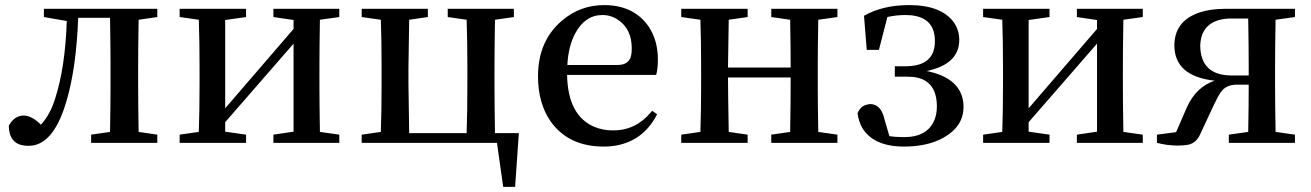

<svg xmlns="http://www.w3.org/2000/svg" viewBox="-20 -561 5149 754"><path d="M597.7 -494.1 524.4 -483.4Q522.5 -372.1 522.5 -293.9V-232.4Q522.5 -154.3 524.4 -43L597.7 -32.2V0H337.9V-32.2L412.1 -43Q414.1 -154.3 414.1 -232.4V-293.9Q414.1 -379.9 412.1 -491.2H287.1Q279.3 -288.1 239.3 -158.2Q192.4 -2 107.4 10.7Q98.6 11.7 90.8 11.7Q24.4 11.7 15.6 -50.8Q14.6 -58.6 14.6 -67.4Q36.1 -106.4 72.3 -107.4Q106.4 -106.4 140.6 -71.3Q176.8 -110.4 196.3 -172.9Q236.3 -296.9 242.2 -478.5L152.3 -494.1V-526.4H597.7Z M1312.5 -494.1 1236.3 -483.4Q1234.4 -372.1 1234.4 -293.9V-232.4Q1234.4 -154.3 1236.3 -43L1312.5 -32.2V0H1053.7V-32.2L1132.8 -43.9V-389.6L864.3 -81.1V-43.9L946.3 -32.2V0H685.5V-32.2L760.7 -43Q763.7 -127 763.7 -232.4V-293.9Q763.7 -400.4 760.7 -483.4L685.5 -494.1V-526.4H946.3V-494.1L864.3 -482.4V-135.7L1132.8 -447.3V-482.4L1053.7 -494.1V-526.4H1312.5Z M1923.8 -38.1H2017.6L2002.9 172.9H1956.1L1931.6 0H1400.4V-32.2L1475.6 -43Q1478.5 -127 1478.5 -232.4V-293.9Q1478.5 -400.4 1475.6 -483.4L1400.4 -494.1V-526.4H1660.2V-494.1L1586.9 -483.4Q1584 -316.4 1584 -293.9V-232.4Q1584 -203.1 1586.9 -38.1H1812.5Q1815.4 -122.1 1815.4 -232.4V-293.9Q1815.4 -400.4 1812.5 -483.4L1738.3 -494.1V-526.4H1998V-494.1L1923.8 -483.4Q1921.9 -372.1 1921.9 -293.9V-232.4Q1921.9 -149.4 1923.8 -38.1Z M2208 -305.7H2404.3Q2452.1 -305.7 2459 -345.7Q2460.9 -356.4 2460.9 -371.1Q2460.9 -446.3 2408.2 -482.4Q2379.9 -502 2345.7 -502Q2277.3 -502 2238.3 -428.7Q2211.9 -378.9 2208 -305.7ZM2556.6 -266.6H2207Q2210 -108.4 2312.5 -63.5Q2346.7 -48.8 2387.7 -48.8Q2476.6 -48.8 2536.1 -120.1Q2539.1 -123 2541 -126L2560.5 -112.3Q2504.9 -2.9 2385.7 12.7Q2368.2 14.6 2350.6 14.6Q2212.9 14.6 2142.6 -84Q2092.8 -155.3 2092.8 -261.7Q2092.8 -400.4 2187.5 -480.5Q2258.8 -541 2352.5 -541Q2467.8 -541 2526.4 -458Q2563.5 -403.3 2563.5 -328.1Q2563.5 -288.1 2556.6 -266.6Z M3268.6 -494.1 3193.4 -483.4Q3191.4 -372.1 3191.4 -293.9V-232.4Q3191.4 -154.3 3193.4 -43L3268.6 -32.2V0H3008.8V-32.2L3083 -43Q3085 -154.3 3085 -256.8H2838.9Q2838.9 -208 2841.8 -43L2916 -32.2V0H2655.3V-32.2L2730.5 -43Q2733.4 -127 2733.4 -232.4V-293.9Q2733.4 -400.4 2730.5 -483.4L2655.3 -494.1V-526.4H2916V-494.1L2841.8 -483.4Q2838.9 -322.3 2838.9 -295.9H3085Q3085 -376 3083 -483.4L3008.8 -494.1V-526.4H3268.6Z M3383.8 -365.2 3373 -499Q3446.3 -541 3550.8 -541Q3675.8 -541 3725.6 -473.6Q3747.1 -442.4 3747.1 -404.3Q3747.1 -309.6 3620.1 -282.2Q3619.1 -282.2 3618.2 -282.2Q3755.9 -254.9 3763.7 -151.4Q3763.7 -145.5 3763.7 -140.6Q3763.7 -64.5 3685.5 -20.5Q3623 14.6 3530.3 14.6Q3411.1 14.6 3366.2 -58.6Q3351.6 -85 3347.7 -116.2Q3361.3 -151.4 3400.4 -152.3Q3440.4 -149.4 3453.1 -93.8L3472.7 -26.4Q3496.1 -22.5 3530.3 -22.5Q3623 -22.5 3650.4 -91.8Q3659.2 -115.2 3659.2 -142.6Q3659.2 -247.1 3567.4 -258.8Q3555.7 -259.8 3544.9 -259.8H3494.1V-300.8H3540Q3652.3 -302.7 3651.4 -400.4Q3651.4 -491.2 3557.6 -501Q3546.9 -502 3536.1 -502Q3499 -502 3464.8 -494.1L3431.6 -365.2Z M4467.8 -494.1 4391.6 -483.4Q4389.6 -372.1 4389.6 -293.9V-232.4Q4389.6 -154.3 4391.6 -43L4467.8 -32.2V0H4209V-32.2L4288.1 -43.9V-389.6L4019.5 -81.1V-43.9L4101.6 -32.2V0H3840.8V-32.2L3916 -43Q3918.9 -127 3918.9 -232.4V-293.9Q3918.9 -400.4 3916 -483.4L3840.8 -494.1V-526.4H4101.6V-494.1L4019.5 -482.4V-135.7L4288.1 -447.3V-482.4L4209 -494.1V-526.4H4467.8Z M4815.4 -264.6H4883.8V-293.9Q4883.8 -377 4881.8 -488.3H4806.6Q4696.3 -482.4 4693.4 -380.9Q4695.3 -265.6 4815.4 -264.6ZM5065.4 -494.1 4989.3 -483.4Q4987.3 -372.1 4987.3 -293.9V-232.4Q4987.3 -154.3 4989.3 -43L5065.4 -32.2V0H4805.7V-32.2L4881.8 -43Q4883.8 -148.4 4883.8 -228.5H4836.9Q4794.9 -228.5 4774.4 -199.2Q4765.6 -187.5 4747.1 -149.4L4694.3 -36.1Q4679.7 -1 4648.4 6.8Q4630.9 10.7 4605.5 10.7Q4564.5 10.7 4523.4 0V-32.2L4598.6 -42L4640.6 -138.7Q4676.8 -219.7 4750 -244.1Q4592.8 -261.7 4591.8 -381.8Q4591.8 -479.5 4692.4 -512.7Q4735.4 -526.4 4792 -526.4H5065.4Z"/></svg>

Font: GenYoMin JP SemiBold
Style: Regular
Weight: 600
Version: Version 1.001;PS 1;hotconv 16.6.51;makeotf.lib2.5.65220 DEVE